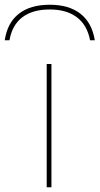

<svg xmlns="http://www.w3.org/2000/svg" viewBox="-88 -790 420 810"><path d="M122 -770Q203 -770 251.5 -732Q300 -694 312 -620H292Q280 -684 236.5 -717Q193 -750 122 -750Q49 -750 6 -717Q-37 -684 -48 -620H-68Q-57 -694 -8.5 -732Q40 -770 122 -770ZM109 0V-520H129V0Z"/></svg>

Font: M PLUS 1 Thin
Style: Regular
Weight: 100
Designer: Coji Morishita
Foundry: UNDERFOREST DESIGN
Version: Version 1.001